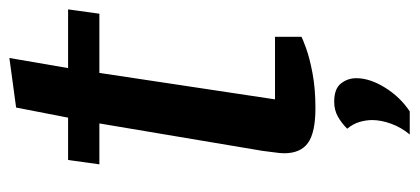

<svg xmlns="http://www.w3.org/2000/svg" viewBox="-256 -412 872 399"><g transform="rotate(-90 179.5 -213.0)"><path d="M154 7Q103 7 81.5 -8.5Q60 -24 60 -58Q60 -66 62 -79.5Q64 -93 65 -103L122 -442H37L46 -507H134L155 -615L258 -629L237 -507H359L350 -442H227L172 -77H302V-22Q299 -20 278.5 -12.5Q258 -5 226 1Q194 7 154 7ZM99 203Q114 185 121.5 164Q129 143 129 125Q129 112 125 98.5Q121 85 111 73Q123 61 136.5 53.5Q150 46 167 46Q194 46 205 60Q216 74 216 92Q216 120 196.5 151.5Q177 183 147 203Z"/></g></svg>

Font: Faustina Light SemiBold
Style: Italic
Weight: 600
Italic angle: -8°
Version: Version 1.200